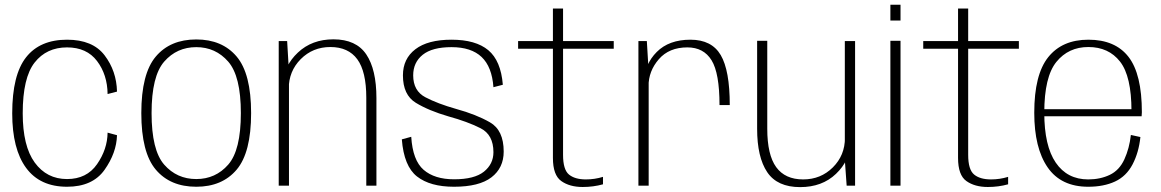

<svg xmlns="http://www.w3.org/2000/svg" viewBox="-20 -760 4754 786"><path d="M254.5 4.5Q359 4.5 408 -64.8Q457 -134 459 -206.5L420.5 -217Q419.5 -148.5 377.2 -87.8Q335 -27 254.5 -27Q171.5 -27 122.2 -94.5Q73 -162 73 -296Q73 -442 121.8 -504Q170.5 -566 254.5 -566Q335 -566 377.2 -510.2Q419.5 -454.5 420.5 -375L459 -385Q457 -469.5 408.2 -533.5Q359.5 -597.5 254.5 -597.5Q143.5 -597.5 86.8 -525.5Q30 -453.5 30 -296Q30 -150 86.8 -72.8Q143.5 4.5 254.5 4.5Z M783.5 4.5Q889.5 4.5 948.8 -65.5Q1008 -135.5 1008 -297Q1008 -458.5 948.8 -528.5Q889.5 -598.5 783.5 -598.5Q677 -598.5 617.8 -528.5Q558.5 -458.5 558.5 -297Q558.5 -135.5 617.8 -65.5Q677 4.5 783.5 4.5ZM783.5 -27Q704 -27 652.2 -86Q600.5 -145 600.5 -297Q600.5 -448.5 652.2 -507.8Q704 -567 783.5 -567Q862.5 -567 914.2 -507.8Q966 -448.5 966 -297Q966 -145 914.2 -86Q862.5 -27 783.5 -27Z M1121 0H1163V-464.5L1155.5 -592H1121ZM1479.5 0H1521V-358.5Q1521 -475.5 1479.5 -537.2Q1438 -599 1345 -599Q1257 -599 1199.5 -544.8Q1142 -490.5 1142 -423L1162 -396.5Q1162 -468.5 1211.2 -518Q1260.5 -567.5 1332.5 -567.5Q1406 -567.5 1442.8 -517.2Q1479.5 -467 1479.5 -360Z M1838.5 4.5Q1941.5 4.5 1991.8 -34Q2042 -72.5 2042 -139.5Q2042 -227 1985.8 -259.2Q1929.5 -291.5 1847.5 -314Q1771.5 -335.5 1721.5 -361.8Q1671.5 -388 1671.5 -451.5Q1671.5 -504.5 1710.5 -535.8Q1749.5 -567 1828.5 -567Q1909 -567 1951.5 -526.8Q1994 -486.5 2000 -403L2038.5 -413Q2030.5 -511.5 1979 -554.5Q1927.5 -597.5 1828.5 -597.5Q1731.5 -597.5 1680.5 -558.5Q1629.5 -519.5 1629.5 -451.5Q1629.5 -371.5 1682.2 -339.2Q1735 -307 1816 -283.5Q1894 -262 1947 -235.2Q2000 -208.5 2000 -137Q2000 -88.5 1961 -57.2Q1922 -26 1839 -26Q1759 -26 1714.2 -64.8Q1669.5 -103.5 1663.5 -200L1625 -189.5Q1633.5 -79.5 1687.2 -37.5Q1741 4.5 1838.5 4.5Z M2365.5 5.5Q2409 5.5 2448.5 -5.5V-36Q2414.5 -25.5 2378.5 -25.5Q2333.5 -25.5 2309.2 -45.5Q2285 -65.5 2285 -126V-560.5H2492.5V-592H2285V-725H2243.5V-592H2101V-560.5H2243.5V-113.5Q2243.5 -43 2277.8 -18.8Q2312 5.5 2365.5 5.5Z M2925.5 -330H2967.5Q2967.5 -471.5 2930.5 -534.5Q2893.5 -597.5 2806.5 -597.5Q2718.5 -597.5 2668.5 -547.2Q2618.5 -497 2618.5 -427.5L2635 -408Q2635 -469 2677 -517.5Q2719 -566 2794 -566Q2860.5 -566 2893 -513.2Q2925.5 -460.5 2925.5 -330ZM2593.5 0H2635.5V-467L2628 -592H2593.5Z M3446 0H3480.5V-592H3438.5V-105ZM3121 -593H3079.5V-233Q3079.5 -116.5 3120.8 -55.2Q3162 6 3255.5 6Q3345.5 6 3402.2 -48.2Q3459 -102.5 3459 -170L3439 -196Q3439 -124 3389.5 -74.8Q3340 -25.5 3268 -25.5Q3194 -25.5 3157.5 -75.8Q3121 -126 3121 -233Z M3625 0H3666.5V-593H3625ZM3625 -740.5V-676H3666.5V-740.5Z M4024 5.5Q4067.5 5.5 4107 -5.5V-36Q4073 -25.5 4037 -25.5Q3992 -25.5 3967.8 -45.5Q3943.5 -65.5 3943.5 -126V-560.5H4151V-592H3943.5V-725H3902V-592H3759.5V-560.5H3902V-113.5Q3902 -43 3936.2 -18.8Q3970.5 5.5 4024 5.5Z M4435 4.5V-25.5Q4349 -25.5 4302 -94.2Q4255 -163 4255 -298.5Q4255 -445.5 4304.5 -506.5Q4354 -567.5 4435.5 -567.5Q4518.5 -567.5 4565.2 -507.8Q4612 -448 4612 -305.5L4617 -313H4248V-284H4653.5Q4654.5 -292 4654.5 -300.5Q4654.5 -456.5 4600 -527Q4545.5 -597.5 4435.5 -597.5Q4328.5 -597.5 4271.2 -526Q4214 -454.5 4214 -298.5Q4214 -154 4268.8 -74.8Q4323.5 4.5 4435 4.5ZM4435 -25.5V4.5Q4498.5 4.5 4544.8 -17Q4591 -38.5 4616.5 -87.2Q4642 -136 4648.5 -199L4609.5 -207.5Q4603.5 -153 4583 -108Q4562.5 -63 4523.2 -44.2Q4484 -25.5 4435 -25.5Z"/></svg>

Font: Anybody UltraCondensed Thin ExtraLight
Style: Regular
Weight: 250
Version: Version 1.111